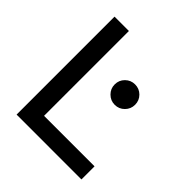

<svg xmlns="http://www.w3.org/2000/svg" viewBox="-187 -827 961 961"><g transform="rotate(45 293.0 -346.5)"><path d="M78.1 0V-693.4H179.7V-92.8H537.1V0ZM390.6 -381.8Q360.8 -381.8 339.6 -403.1Q318.4 -424.3 318.4 -454.1Q318.4 -484.4 339.6 -505.4Q360.8 -526.4 390.6 -526.4Q420.9 -526.4 441.9 -505.4Q462.9 -484.4 462.9 -454.1Q462.9 -424.3 441.9 -403.1Q420.9 -381.8 390.6 -381.8Z"/></g></svg>

Font: CaskaydiaCove NFP
Style: Regular
Weight: 400
Designer: Aaron Bell
Foundry: Saja Typeworks
Version: Version 2111.001; VTT 6.35;Nerd Fonts 3.1.1